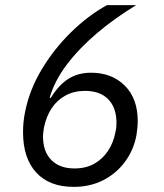

<svg xmlns="http://www.w3.org/2000/svg" viewBox="-20 -718 640 750"><path d="M268 12Q173 12 121.5 -44Q70 -100 70 -202Q70 -222 72 -242Q74 -262 78 -281Q95 -367 143 -447Q191 -527 258 -592.5Q325 -658 398 -698H512Q428 -647 359 -588.5Q290 -530 242 -467Q194 -404 174 -337L178 -335Q200 -371 224 -392.5Q248 -414 275.5 -424Q303 -434 335 -434Q417 -434 467.5 -383.5Q518 -333 518 -245Q518 -231 516.5 -217.5Q515 -204 513 -190Q502 -131 467.5 -85Q433 -39 382 -13.5Q331 12 268 12ZM271 -60Q315 -60 347.5 -78Q380 -96 401.5 -128Q423 -160 431 -202Q433 -210 434 -219.5Q435 -229 435 -238Q435 -297 403 -330Q371 -363 312 -363Q269 -363 236 -345Q203 -327 182 -295.5Q161 -264 152 -221Q151 -214 149.5 -204Q148 -194 148 -185Q148 -126 180.5 -93Q213 -60 271 -60Z"/></svg>

Font: IBM Plex Sans Var
Style: Italic
Weight: 400
Italic angle: -11.31°
Designer: Mike Abbink, Paul van der Laan, Pieter van Rosmalen
Foundry: Bold Monday
Version: Version 1.001